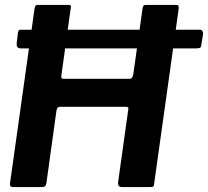

<svg xmlns="http://www.w3.org/2000/svg" viewBox="-20 -762 847 782"><path d="M800 -580Q799 -570 795 -567.5Q791 -565 780 -565H64Q54 -565 50.5 -571Q47 -577 48 -586L53 -629Q55 -637 57 -639Q59 -641 64 -641H795Q801 -641 804.5 -635Q808 -629 807 -623ZM224 -327Q219 -327 215.5 -324Q212 -321 210 -312L169 -16Q167 -6 162.5 -3Q158 0 146 0H36Q25 0 22.5 -4Q20 -8 21 -17L121 -729Q123 -737 125.5 -739.5Q128 -742 135 -742H259Q266 -742 268 -739Q270 -736 268 -728L230 -455Q229 -446 231 -443.5Q233 -441 240 -441H509Q515 -441 518.5 -447Q522 -453 523 -460L561 -730Q563 -738 565.5 -740Q568 -742 575 -742H698Q705 -742 707 -738Q709 -734 707 -721L608 -15Q607 -5 604 -2.5Q601 0 590 0H480Q468 0 464 -4.5Q460 -9 461 -20L503 -320Q504 -327 492 -327Z"/></svg>

Font: Libre Franklin SemiBold
Style: Italic
Weight: 600
Italic angle: -8°
Designer: Pablo Impallari, Rodrigo Fuenzalida, Nhung Nguyen
Foundry: Impallari Type
Version: Version 3.000